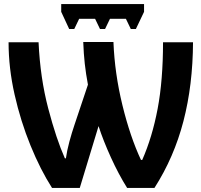

<svg xmlns="http://www.w3.org/2000/svg" viewBox="-20 -920 987 941"><path d="M235 1H371L463 -302Q486 -231 523.5 -148.5Q561 -66 603 1H737Q833 -149 879 -326Q925 -503 926 -713H779Q779 -526 752.5 -386.5Q726 -247 677 -136H671Q618 -249 580 -404.5Q542 -560 536 -714H388Q390 -657 395.5 -607.5Q401 -558 411 -505L345 -308Q332 -270 320 -225.5Q308 -181 303 -144H298Q256 -238 216.5 -388Q177 -538 169 -713H22Q22 -587 51.5 -456.5Q81 -326 129.5 -207Q178 -88 235 1ZM686 -900V-862L646 -778H621L597 -828H519L495 -778H470L446 -828H368L344 -778H319L280 -862V-900Z"/></svg>

Font: Noto Sans UI
Style: Bold
Weight: 700
Designer: Monotype Design Team
Foundry: Monotype Imaging Inc.
Version: Version 1.901